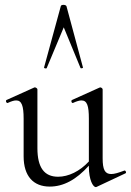

<svg xmlns="http://www.w3.org/2000/svg" viewBox="-20 -750 533 780"><path d="M182 8C237 8 289 -19 341 -77V-73C341 -19 358 10 369 10C370 10 371 10 373 9L490 -46C495 -49 490 -59 485 -57C461 -48 445 -43 432 -43C406 -43 397 -61 397 -107V-387C397 -391 391 -395 387 -395C386 -395 386 -395 384 -394L273 -344C267 -342 271 -329 277 -332C292 -339 303 -342 311 -342C334 -342 341 -320 341 -268V-94C304 -54 258 -32 216 -32C160 -32 132 -69 132 -148V-387C132 -391 125 -395 122 -395C120 -395 120 -395 118 -394L7 -344C1 -342 6 -329 12 -332C27 -339 37 -342 46 -342C68 -342 76 -320 76 -268V-115C76 -34 116 8 182 8ZM317 -476 250 -725C247 -732 228 -732 227 -725L159 -476C158 -472 169 -470 170 -474L239 -639L307 -474C308 -471 319 -473 317 -476Z"/></svg>

Font: Cormorant Garamond
Style: Regular
Weight: 400
Designer: Christian Thalmann (Catharsis Fonts)
Foundry: Catharsis Fonts
Version: Version 4.002;Glyphs 3.4 (3410)